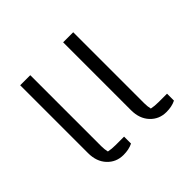

<svg xmlns="http://www.w3.org/2000/svg" viewBox="-132 -663 822 822"><g transform="rotate(-45 279.0 -252.0)"><path d="M82 -103V-514H143V-84Q143 -64 147 -48Q166 -44 190 -44H241V-2Q217 10 184 10Q140 10 111 -21Q82 -52 82 -103ZM342 -103V-514H403V-84Q403 -64 407 -48Q426 -44 450 -44H501V-2Q477 10 444 10Q400 10 371 -21Q342 -52 342 -103Z"/></g></svg>

Font: Athiti
Style: Regular
Weight: 400
Designer: CadsonDemak Team
Foundry: CadsonDemak
Version: Version 1.033